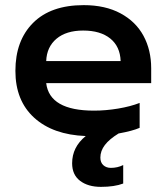

<svg xmlns="http://www.w3.org/2000/svg" viewBox="-20 -515 649 748"><path d="M569 -191H160Q173 -84 346 -84Q392 -84 440 -92Q488 -100 524 -114V-17Q497 -5 442 5Q406 27 388.5 50Q371 73 371 99Q371 118 382.5 128.5Q394 139 412 139Q438 139 460 128V200Q426 213 373 213Q323 213 292 189.5Q261 166 261 121Q261 58 314 15Q186 10 113 -56.5Q40 -123 40 -239Q40 -357 109 -426Q178 -495 306 -495Q390 -495 449.5 -463Q509 -431 539 -375.5Q569 -320 569 -249ZM450 -277Q448 -334 409.5 -365Q371 -396 304 -396Q238 -396 200 -364Q162 -332 160 -277Z"/></svg>

Font: Prompt Medium
Style: Regular
Weight: 500
Designer: Katatrad Team
Foundry: CadsonDemak
Version: Version 1.000